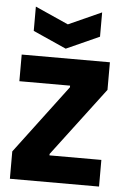

<svg xmlns="http://www.w3.org/2000/svg" viewBox="-53 -773 525 811"><g transform="rotate(5 209.5 -367.0)"><path d="M20 0V-116L239 -407V-414H24V-527H398V-410L178 -119V-113H398V0ZM66 -734 207 -671 347 -734V-631L207 -568L66 -631Z"/></g></svg>

Font: Bricolage Grotesque 72pt SemiCondensed
Style: Bold
Weight: 700
Width: 4
Designer: Mathieu Triay
Foundry: Atelier Triay
Version: Version 1.001;gftools[0.9.33.dev8+g029e19f]